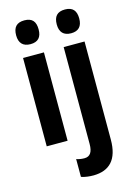

<svg xmlns="http://www.w3.org/2000/svg" viewBox="-145 -833 792 1146"><g transform="rotate(-15 250.5 -260.5)"><path d="M125 -761C77 -761 55 -736 55 -687C55 -639 79 -614 125 -614C172 -614 194 -639 194 -687C194 -735 174 -761 125 -761ZM306 -687C306 -639 330 -614 376 -614C422 -614 445 -639 445 -687C445 -735 424 -761 376 -761C328 -761 306 -736 306 -687ZM189 -546H60V0H189ZM286 240C384 239 440 184 440 60V-546H311V53C311 103 294 127 260 127C243 127 228 125 210 119V229C233 237 260 240 286 240Z"/></g></svg>

Font: Noto Sans Gurmukhi ExtraCondensed
Style: Bold
Weight: 700
Width: 2
Designer: Jelle Bosma - Monotype Design Team
Foundry: Monotype Imaging Inc.
Version: Version 2.004